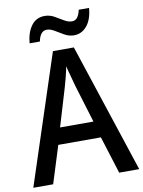

<svg xmlns="http://www.w3.org/2000/svg" viewBox="-98 -981 783 1048"><g transform="rotate(-10 293.5 -457.0)"><path d="M476 0 411 -207H175L110 0H0L235 -716H351L587 0ZM322 -509Q317 -530 307 -564.5Q297 -599 292 -622Q287 -595 278.5 -562Q270 -529 264 -509L201 -299H386ZM117 -780Q122 -839 149 -876Q176 -913 223 -913Q251 -913 275.5 -899.5Q300 -886 322.5 -872Q345 -858 366 -858Q385 -858 396 -872.5Q407 -887 413 -914H470Q465 -851 436 -816Q407 -781 364 -781Q337 -781 312 -795Q287 -809 264.5 -823Q242 -837 222 -837Q185 -837 174 -780Z"/></g></svg>

Font: Noto Sans Sinhala UI SemiCondensed Medium
Style: Regular
Weight: 500
Width: 4
Designer: Jelle Bosma - Monotype Design Team
Foundry: Monotype Imaging Inc.
Version: Version 2.006; ttfautohint (v1.8.4.7-5d5b)